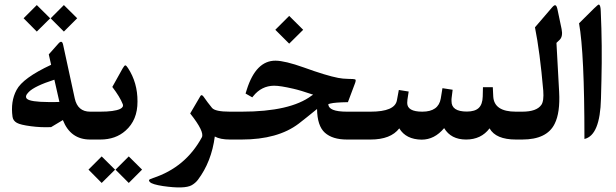

<svg xmlns="http://www.w3.org/2000/svg" viewBox="-20 -609 2689 838"><path d="M198.7 -529.3V-528.8L140.6 -471.2L83 -529.3L140.6 -586.9L198.7 -529.3ZM201.2 -529.3 258.8 -586.9 316.9 -529.3 258.8 -471.2 201.2 -528.8ZM381.3 0H373.5Q287.6 0 254.4 -85L203.1 -54.2Q158.2 -52.2 114.7 -58.1Q69.3 -64 53.7 -72.8Q37.1 -82 34.7 -99.1Q25.4 -166.5 52.2 -216.3Q79.6 -268.6 203.1 -326.2L192.9 -371.6L234.9 -418.9Q250.5 -436.5 255.4 -414.1L306.2 -179.7Q318.8 -121.6 373.5 -121.6H381.3Q402.8 -121.6 402.8 -79.6V-41.5Q403.3 0 381.3 0ZM217.3 -261.2Q130.9 -233.4 105.5 -207.5Q86.4 -188.5 97.7 -177.7Q112.3 -164.1 191.4 -163.6Q217.3 -163.1 239.3 -164.1Z M378.4 -121.6H417Q478.5 -121.6 503.9 -133.3Q521 -141.6 515.6 -154.8Q503.4 -186 470.2 -229.5L515.1 -310.1Q522.9 -323.7 526.9 -323.7Q531.2 -323.7 538.6 -312Q580.6 -248 580.1 -166Q580.6 -85 527.8 -38.6Q484.4 0 418 0H378.4Q349.1 0 349.1 -41V-80.1Q349.1 -121.6 378.4 -121.6ZM513.7 -341.3ZM481.9 131.3V131.8L423.8 189.5L366.2 131.3L423.8 73.7L481.9 131.3ZM484.4 131.3 542 73.7 600.1 131.3 542 189.5 484.4 131.8Z M647.9 168Q789.6 121.6 860.8 -9.3Q874 -33.2 810.1 -113.8Q810.1 -113.8 855 -190.4Q859.9 -198.2 868.2 -187.5Q885.7 -162.1 905.3 -138.2Q918.9 -121.6 983.4 -121.6H992.7Q1021 -121.6 1021 -44.4V-41.5Q1021 0 992.7 0H983.4Q940.9 0 917.5 -13.2Q903.3 96.7 843.8 175.8Q833 189.9 816.9 199.2Q786.1 216.8 691.4 203.1Q643.6 195.8 634.3 185.5Q628.9 180.2 630.9 176.3Q632.3 173.3 647.9 168Z M1242.2 -539.6 1303.2 -479 1242.2 -418.5 1181.6 -479ZM1570.3 0H1494.1Q1431.2 0 1397.9 -29.8Q1364.7 -59.6 1363.8 -133.3Q1315.4 -93.8 1283.7 -69.3Q1192.4 0 1034.7 0H988.3Q959 0 959 -41V-80.1Q959 -121.6 988.3 -121.6H1034.7Q1247.1 -121.6 1339.8 -191.4L1346.7 -195.8Q1291 -214.8 1260.3 -221.7Q1203.6 -234.9 1176.3 -234.9Q1121.1 -234.4 1085 -189L1081.1 -184.1L1051.8 -200.7L1057.1 -217.8Q1097.2 -344.7 1182.6 -344.2Q1224.1 -343.8 1306.2 -314.5Q1404.8 -278.8 1456.1 -269Q1475.6 -265.1 1502 -264.6Q1524.4 -264.6 1529.8 -262.7Q1535.6 -260.7 1528.8 -243.7L1498.5 -163.1Q1440.9 -162.1 1422.4 -157.2Q1418 -156.2 1413.1 -154.8Q1413.1 -121.6 1494.1 -121.6H1570.3Q1591.8 -121.6 1592.3 -79.6V-41.5Q1591.8 0 1570.3 0Z M2256.3 0H2231.9Q2144 0 2116.7 -48.8Q2080.1 0 2014.2 0Q1948.2 0 1918.5 -49.8Q1876.5 0.5 1820.3 0.5Q1751.5 -0.5 1722.7 -48.8Q1685.5 0 1597.2 0H1566.4Q1537.1 0 1537.1 -41V-80.1Q1537.1 -121.6 1566.4 -121.6H1597.2Q1703.6 -121.6 1712.4 -171.4L1720.7 -216.3L1763.7 -209.5L1758.3 -174.3Q1757.3 -168.5 1757.3 -159.7Q1757.3 -121.6 1823.2 -121.6Q1894 -121.6 1903.8 -179.2L1911.1 -224.1L1955.6 -217.3L1951.2 -182.1Q1950.2 -176.3 1950.7 -167.5Q1950.2 -122.1 2017.6 -122.1Q2052.7 -122.1 2069.3 -137.7Q2085.9 -153.3 2086.9 -187.5L2087.9 -228.5H2130.9L2132.8 -188.5Q2136.2 -121.6 2231.4 -121.6H2256.3Q2277.8 -121.6 2277.8 -79.6V-41.5Q2277.8 0 2256.3 0Z M2250.5 -121.6H2259.3Q2322.3 -121.6 2342.8 -151.4Q2354.5 -168 2351.1 -213.4Q2336.4 -383.3 2314.9 -489.7L2389.2 -576.2Q2400.4 -589.4 2405.3 -585.4Q2410.2 -583 2413.6 -565.9L2431.2 -481.9Q2437.5 -450.2 2422.9 -435.5L2408.7 -421.9L2420.4 -208Q2425.3 -117.2 2400.9 -68.8Q2367.2 0 2259.3 0H2250.5Q2222.2 0 2222.2 -41V-80.1Q2222.2 -121.6 2250.5 -121.6Z M2602.1 -559.1Q2608.9 -410.2 2605 -257.8L2603 -178.7Q2599.1 -18.1 2530.8 -2.4V-8.8Q2530.8 -377 2507.3 -507.3L2572.8 -572.3Q2591.8 -591.3 2594.7 -588.9Q2601.6 -585 2602.1 -559.1Z"/></svg>

Font: Parastoo Print
Style: Print-Bold
Weight: 700
Foundry: Saber Rastikerdar (saber.rastikerdar@gmail.com)
Version: Version 1.0.0-alpha3